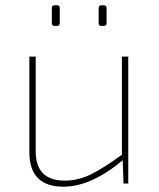

<svg xmlns="http://www.w3.org/2000/svg" viewBox="-20 -694 600 726"><path d="M196 -596H186Q176 -596 176 -607V-663Q176 -674 186 -674H196Q206 -674 206 -663V-607Q206 -596 196 -596ZM373 -596H363Q353 -596 353 -607V-663Q353 -674 363 -674H373Q383 -674 383 -663V-607Q383 -596 373 -596ZM465 -480V0H447L444 -88Q324 12 220 12Q91 12 91 -119V-480H115V-122Q115 -11 225 -11Q274 -11 322 -34Q370 -57 441 -109V-480Z"/></svg>

Font: Exo 2.0 Thin
Style: Regular
Weight: 250
Designer: Natanael Gama
Version: Version 1.001;PS 001.001;hotconv 1.0.70;makeotf.lib2.5.58329